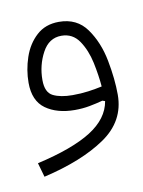

<svg xmlns="http://www.w3.org/2000/svg" viewBox="-119 -734 237 318"><g transform="rotate(-10 0.0 -575.5)"><path d="M48.3 -558.6 52.7 -557.1Q47.9 -528.3 16.6 -508.5Q-14.6 -488.8 -74.7 -475.1L-67.9 -451.2Q-2.9 -466.3 36.1 -492.9Q75.2 -519.5 75.2 -564Q75.2 -590.3 69.1 -622.1Q63 -653.8 46.6 -676.8Q30.3 -699.7 0 -699.7Q-22.9 -699.7 -37.8 -686Q-52.7 -672.4 -59.8 -651.4Q-66.9 -630.4 -66.9 -608.9Q-66.9 -578.6 -47.9 -564.9Q-28.8 -551.3 1 -551.3Q14.2 -551.3 25.9 -553.5Q37.6 -555.7 48.3 -558.6ZM-43.5 -609.4Q-43.5 -634.3 -32.2 -655.3Q-21 -676.3 0 -676.3Q19 -676.3 29.8 -660.4Q40.5 -644.5 45.2 -622.6Q49.8 -600.6 51.3 -582Q40.5 -579.6 28.1 -577.9Q15.6 -576.2 1.5 -576.2Q-18.6 -576.2 -31 -582.3Q-43.5 -588.4 -43.5 -609.4Z"/></g></svg>

Font: Estedad VF
Style: Regular
Weight: 100
Designer: Amin Abedi
Version: Version 7.3